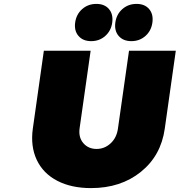

<svg xmlns="http://www.w3.org/2000/svg" viewBox="-20 -964 930 994"><path d="M149.9 -297.9 207 -701.2H449.2L392.1 -299.8Q385.7 -252.4 411.6 -222.7Q437.5 -192.9 480 -192.9Q521.5 -192.9 553 -222.2Q584.5 -251.5 590.8 -299.8L647.9 -701.2H890.1L833 -297.9Q813.5 -158.2 709.2 -74.2Q605 9.8 451.2 9.8Q349.1 9.8 276.4 -28.1Q203.6 -65.9 170.4 -136Q137.2 -206.1 149.9 -297.9ZM369.1 -847.2Q375 -890.1 405.5 -917Q436 -943.8 479 -943.8Q521.5 -943.8 544.2 -917Q566.9 -890.1 561 -847.2Q555.2 -804.7 524.9 -777.8Q494.6 -751 452.1 -751Q409.7 -751 386.5 -777.8Q363.3 -804.7 369.1 -847.2ZM577.1 -847.2Q583 -890.1 613.5 -917Q644 -943.8 687 -943.8Q729.5 -943.8 752.2 -917Q774.9 -890.1 769 -847.2Q763.2 -804.7 732.9 -777.8Q702.6 -751 660.2 -751Q617.7 -751 594.5 -777.8Q571.3 -804.7 577.1 -847.2Z"/></svg>

Font: Trueno UltraBlack
Style: Italic
Weight: 950
Designer: Julieta Ulanovsky
Foundry: Julieta Ulanovsky
Version: Version 3.001b | FøM Fix